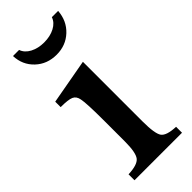

<svg xmlns="http://www.w3.org/2000/svg" viewBox="-236 -762 800 800"><g transform="rotate(-45 163.5 -362.0)"><path d="M226 -501V-150Q226 -77 240.5 -57Q255 -37 309 -35V0H29V-35Q83 -37 99 -57Q115 -77 115 -143V-260Q115 -370 109 -396Q105 -418 88.5 -425.5Q72 -433 27 -433V-465ZM266 -724H303Q299 -669 261.5 -634Q224 -599 170 -599Q114 -599 76.5 -634.5Q39 -670 37 -724H73Q81 -700 107.5 -686Q134 -672 169 -672Q205 -672 231.5 -686Q258 -700 266 -724Z"/></g></svg>

Font: Kolar Light
Style: Regular
Weight: 300
Designer: Ramakrishna Saiteja (Kannada); Shiva Nallaperumal (Latin)
Foundry: Indian Type Foundry
Version: Version 1.001;PS 1.0;hotconv 1.0.88;makeotf.lib2.5.647800